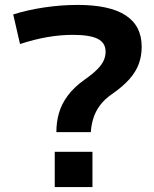

<svg xmlns="http://www.w3.org/2000/svg" viewBox="-20 -760 626 780"><path d="M209 -223.3Q209 -264 219.4 -300.3Q229.7 -336.7 254.9 -371Q280 -405.3 324 -436.7Q356.4 -459.3 375 -478.2Q393.7 -497 401.4 -514.5Q409 -532 409 -550Q409 -585.7 377.4 -602Q345.7 -618.4 275.7 -618.4Q224.7 -618.4 172 -609.2Q119.3 -600.1 61.3 -581.1L33.7 -701.3Q91.7 -719.7 160 -729.8Q228.3 -740 295.7 -740Q555.6 -740 555.6 -570Q555.6 -532.7 543.8 -500.3Q532 -468 505.3 -438Q478.6 -408 433.9 -377Q403.9 -356.3 385.6 -331.2Q367.3 -306 359 -278.7Q350.6 -251.3 349 -223.3ZM202.4 0V-143.3H355.6V0Z"/></svg>

Font: M PLUS 1 Thin
Style: Regular
Weight: 100
Designer: Coji Morishita
Foundry: UNDERFOREST DESIGN
Version: Version 1.001